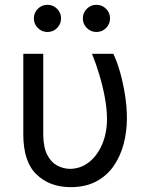

<svg xmlns="http://www.w3.org/2000/svg" viewBox="-20 -770 626 800"><path d="M77.1 -545.9H160.2V-210Q160.6 -156.7 176.5 -125.5Q192.4 -94.2 217.8 -80.6Q243.2 -66.9 271.5 -66.4Q316.9 -66.9 351.8 -95Q386.7 -123 406.5 -170.7Q426.3 -218.3 425.8 -277.3Q425.3 -317.9 416.7 -364.5Q408.2 -411.1 394 -458.3Q379.9 -505.4 363.3 -545.9H452.1Q466.8 -516.1 479.7 -471.2Q492.7 -426.3 500.7 -375.5Q508.8 -324.7 508.8 -277.3Q508.8 -221.2 495.1 -169.7Q481.4 -118.2 453.1 -77.6Q424.8 -37.1 380.4 -13.7Q335.9 9.8 274.4 9.8Q187 9.8 131.8 -43.5Q76.7 -96.7 77.1 -211.9ZM381.8 -636.7Q358.4 -636.7 341.8 -653.3Q325.2 -669.9 325.2 -693.4Q325.2 -716.8 341.8 -733.4Q358.4 -750 381.8 -750Q405.3 -750 421.9 -733.4Q438.5 -716.8 438.5 -693.4Q438.5 -669.9 421.9 -653.3Q405.3 -636.7 381.8 -636.7ZM177.7 -636.7Q154.3 -636.7 137.7 -653.3Q121.1 -669.9 121.1 -693.4Q121.1 -716.8 137.7 -733.4Q154.3 -750 177.7 -750Q201.2 -750 217.8 -733.4Q234.4 -716.8 234.4 -693.4Q234.4 -669.9 217.8 -653.3Q201.2 -636.7 177.7 -636.7Z"/></svg>

Font: GitLab Sans
Style: Regular
Weight: 400
Designer: Rasmus Andersson
Foundry: Modifications by GitLab B.V., manufactured by rsms
Version: Version 4.000;git-c8fb6b7